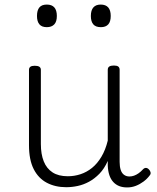

<svg xmlns="http://www.w3.org/2000/svg" viewBox="-20 -802 686 841"><path d="M270 18Q222 18 185 -1.5Q148 -21 127.5 -61.5Q107 -102 107 -166V-496Q107 -505 113 -509.5Q119 -514 132 -514Q146 -514 152.5 -509.5Q159 -505 159 -496V-171Q159 -127 171.5 -95.5Q184 -64 210 -47Q236 -30 277 -30Q306 -30 333 -39Q360 -48 383 -66.5Q406 -85 424 -115Q442 -145 452 -186V-496Q452 -506 458.5 -510.5Q465 -515 479 -515Q492 -515 498 -510.5Q504 -506 504 -496V-93Q504 -73 508.5 -58.5Q513 -44 523 -36.5Q533 -29 547 -29Q557 -29 567 -32.5Q577 -36 587 -43Q597 -50 607 -61Q613 -67 620 -66.5Q627 -66 633 -59Q638 -54 639.5 -47Q641 -40 636 -34Q625 -19 609 -7Q593 5 575 12Q557 19 537 19Q517 19 502 13Q487 7 476 -5Q465 -17 459 -35Q453 -53 452 -76V-97Q437 -63 415.5 -41Q394 -19 370 -6Q346 7 320.5 12.5Q295 18 270 18ZM185 -683Q163 -683 152.5 -695.5Q142 -708 142 -732Q142 -757 152.5 -769.5Q163 -782 185 -782Q207 -782 218 -769.5Q229 -757 229 -732Q229 -707 217.5 -695Q206 -683 185 -683ZM422 -683Q399 -683 388.5 -695.5Q378 -708 378 -732Q378 -757 389 -769.5Q400 -782 421 -782Q443 -782 454 -769.5Q465 -757 465 -732Q465 -707 454 -695Q443 -683 422 -683Z"/></svg>

Font: Playwrite CL ExtraLight
Style: Regular
Weight: 200
Designer: Veronika Burian, José Scaglione
Foundry: TypeTogether
Version: Version 1.002